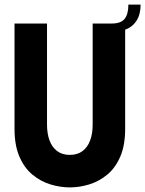

<svg xmlns="http://www.w3.org/2000/svg" viewBox="-20 -802 630 833"><path d="M466 -700H382V-261Q382 -222 371 -192.5Q360 -163 338 -146.5Q316 -130 283 -130Q250 -130 228 -146.5Q206 -163 195 -192.5Q184 -222 184 -261V-700H43V-243Q43 -172 64 -123Q85 -74 120.5 -44.5Q156 -15 198.5 -2Q241 11 283 11Q325 11 367.5 -2Q410 -15 445.5 -44.5Q481 -74 502 -123Q523 -172 523 -243V-673Q555 -685 572.5 -712.5Q590 -740 590 -782H537Q537 -740 520.5 -720Q504 -700 466 -700Z"/></svg>

Font: Phudu SemiBold
Style: Regular
Weight: 600
Version: Version 1.005;gftools[0.9.23]